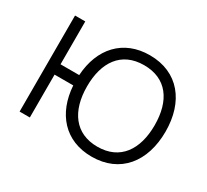

<svg xmlns="http://www.w3.org/2000/svg" viewBox="-118 -738 1010 935"><g transform="rotate(30 387.0 -270.0)"><path d="M483 15C642.5 15 734.5 -100.5 734.5 -271C734.5 -438 644 -555 483 -555C334 -555 242 -453 232.5 -299H127.5V-540H70V0H127.5V-241H232.5C242.5 -89 332 15 483 15ZM483 -41C358 -41 293 -132 293 -271C293 -405 354 -499 483 -499C609.5 -499 673 -409.5 673 -271C673 -134.5 610.5 -41 483 -41Z"/></g></svg>

Font: Vela Sans Light
Style: Regular
Weight: 300
Designer: Principal design: Mikhail Sharanda - project Manrope.
Design modification: Ravid Balaliev
Foundry: Mikhail Sharanda
Version: Version 1.001